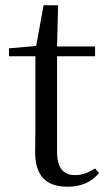

<svg xmlns="http://www.w3.org/2000/svg" viewBox="-20 -692 407 727"><path d="M236 15C288 15 327 -3 355 -37L340 -54C313 -38 294 -29 264 -29C220 -29 196 -56 196 -118V-479H340V-516H196L200 -672H145L117 -518L14 -509V-479H114V-207C114 -171 113 -150 113 -118C113 -28 152 15 236 15Z"/></svg>

Font: Source Han Serif KR
Style: Regular
Weight: 400
Designer: Ryoko NISHIZUKA 西塚涼子 (kana & ideographs); Frank Grießhammer (Latin, Greek & Cyrillic); Wenlong ZHANG 张文龙 (bopomofo); San
Foundry: Adobe
Version: Version 2.001;hotconv 1.1.0;makeotfexe 2.6.0